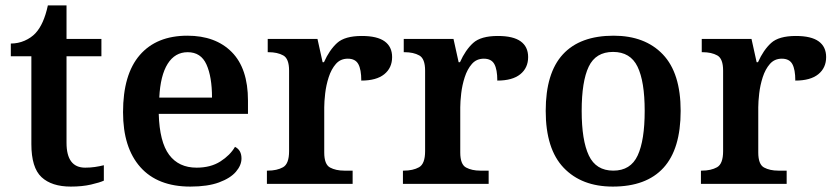

<svg xmlns="http://www.w3.org/2000/svg" viewBox="-20 -680 3090 710"><path d="M242 10Q171 10 133.5 -25Q96 -60 96 -147V-472H20V-519Q47 -519 71 -529.5Q95 -540 111 -557Q142 -590 157 -660H226V-536H355V-472H226V-152Q226 -60 295 -60Q314 -60 331 -62.5Q348 -65 364 -69V-12Q349 -5 316.5 2.5Q284 10 242 10Z M684 10Q563 10 499 -62Q435 -134 435 -265Q435 -405 497 -476.5Q559 -548 673 -548Q777 -548 837 -487.5Q897 -427 897 -308V-259H567Q570 -155 605.5 -107.5Q641 -60 707 -60Q759 -60 795 -83Q831 -106 849 -137Q873 -125 873 -94Q873 -69 852.5 -45Q832 -21 790 -5.5Q748 10 684 10ZM764 -319Q764 -396 743.5 -441.5Q723 -487 674 -487Q627 -487 600 -444Q573 -401 569 -319Z M967 0V-49H970Q1004 -49 1026.5 -61.5Q1049 -74 1049 -121V-419Q1049 -463 1027.5 -475Q1006 -487 973 -487H970V-536H1154L1173 -450H1178Q1198 -495 1226.5 -521Q1255 -547 1318 -547Q1375 -547 1402.5 -527Q1430 -507 1430 -469Q1430 -429 1401 -405.5Q1372 -382 1316 -382Q1316 -423 1305 -443Q1294 -463 1266 -463Q1239 -463 1222 -443.5Q1205 -424 1195.5 -394.5Q1186 -365 1182.5 -334.5Q1179 -304 1179 -283V-116Q1179 -72 1200.5 -60.5Q1222 -49 1253 -49H1284V0Z M1470 0V-49H1473Q1507 -49 1529.5 -61.5Q1552 -74 1552 -121V-419Q1552 -463 1530.5 -475Q1509 -487 1476 -487H1473V-536H1657L1676 -450H1681Q1701 -495 1729.5 -521Q1758 -547 1821 -547Q1878 -547 1905.5 -527Q1933 -507 1933 -469Q1933 -429 1904 -405.5Q1875 -382 1819 -382Q1819 -423 1808 -443Q1797 -463 1769 -463Q1742 -463 1725 -443.5Q1708 -424 1698.5 -394.5Q1689 -365 1685.5 -334.5Q1682 -304 1682 -283V-116Q1682 -72 1703.5 -60.5Q1725 -49 1756 -49H1787V0Z M2246 10Q2131 10 2064.5 -59.5Q1998 -129 1998 -270Q1998 -410 2061.5 -479Q2125 -548 2249 -548Q2365 -548 2431 -479Q2497 -410 2497 -270Q2497 -129 2433.5 -59.5Q2370 10 2246 10ZM2248 -49Q2312 -49 2338 -105Q2364 -161 2364 -270Q2364 -379 2337.5 -433.5Q2311 -488 2247 -488Q2183 -488 2157 -433.5Q2131 -379 2131 -270Q2131 -161 2157.5 -105Q2184 -49 2248 -49Z M2572 0V-49H2575Q2609 -49 2631.5 -61.5Q2654 -74 2654 -121V-419Q2654 -463 2632.5 -475Q2611 -487 2578 -487H2575V-536H2759L2778 -450H2783Q2803 -495 2831.5 -521Q2860 -547 2923 -547Q2980 -547 3007.5 -527Q3035 -507 3035 -469Q3035 -429 3006 -405.5Q2977 -382 2921 -382Q2921 -423 2910 -443Q2899 -463 2871 -463Q2844 -463 2827 -443.5Q2810 -424 2800.5 -394.5Q2791 -365 2787.5 -334.5Q2784 -304 2784 -283V-116Q2784 -72 2805.5 -60.5Q2827 -49 2858 -49H2889V0Z"/></svg>

Font: Noto Serif Toto SemiBold
Style: Regular
Weight: 600
Designer: Monotype Design Team
Foundry: Monotype Imaging Inc.
Version: Version 2.001; ttfautohint (v1.8.4.7-5d5b)